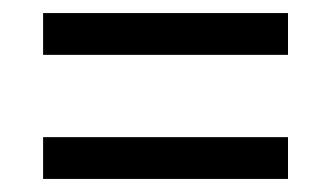

<svg xmlns="http://www.w3.org/2000/svg" viewBox="-20 -504 506 294"><path d="M46 -420V-484H421V-420ZM46 -230V-294H421V-230Z"/></svg>

Font: Noto Serif Hebrew Condensed SemiBold
Style: Regular
Weight: 600
Width: 3
Designer: Monotype Design Team
Foundry: Monotype Imaging Inc.
Version: Version 2.004; ttfautohint (v1.8.4.7-5d5b)